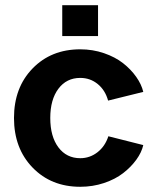

<svg xmlns="http://www.w3.org/2000/svg" viewBox="-20 -716 598 744"><path d="M291 -524.9Q339.4 -524.9 382.8 -510Q426.3 -495.1 456.8 -471.2Q487.3 -447.3 507.8 -418.2Q528.3 -389.2 535.2 -359.9L398.9 -326.2Q387.7 -366.7 358.6 -390.4Q329.6 -414.1 291 -414.1Q237.8 -414.1 206.3 -372.1Q174.8 -330.1 174.8 -258.8Q174.8 -187 206.3 -145Q237.8 -103 291 -103Q328.1 -103 357.7 -126Q387.2 -148.9 399.9 -188L535.2 -153.8Q528.8 -125.5 508.3 -97.2Q487.8 -68.8 457.3 -45.2Q426.8 -21.5 383.1 -6.8Q339.4 7.8 291 7.8Q178.2 7.8 106.2 -66.7Q34.2 -141.1 34.2 -258.8Q34.2 -376.5 106.2 -450.7Q178.2 -524.9 291 -524.9ZM359.9 -576.2H221.2V-695.8H359.9Z"/></svg>

Font: LT Superior
Style: Bold
Weight: 400
Designer: Daniel Lyons
Foundry: LyonsType
Version: Version 1.000